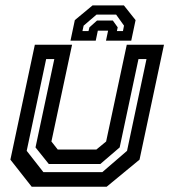

<svg xmlns="http://www.w3.org/2000/svg" viewBox="-20 -710 644 730"><path d="M100.5 0 19.5 -103 112.5 -540H254L175.5 -172L199.5 -141.5H346.5L383.5 -172L462 -540H603.5L510.5 -103L385.5 0ZM145 -55.5H369L463 -136.5L537 -485.5H506.5L435 -149.5L361.5 -86.5H165.5L115 -149.5L186.5 -485.5H155.5L81.5 -136.5ZM451 -689.5 495.5 -633.5 479 -555.5H383L391 -593.5H352L344 -555.5H248L264.5 -633.5L332 -689.5ZM421.5 -654.5H347L298 -612.5L293.5 -592H316.5L320 -606L349 -632H409L427.5 -606L424.5 -592H447.5L451.5 -612.5Z"/></svg>

Font: Tourney SemiBold
Style: Italic
Weight: 600
Italic angle: -12°
Version: Version 1.015